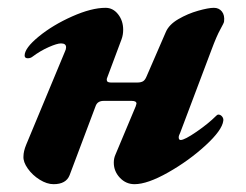

<svg xmlns="http://www.w3.org/2000/svg" viewBox="-20 -457 628 491"><path d="M40 -57Q40 -70 47 -87L146 -325Q149 -331 149 -336Q149 -346 136 -346Q126 -346 104.5 -336.5Q83 -327 63 -312Q58 -308 51 -308Q43 -308 43 -315Q43 -334 79 -363.5Q115 -393 164.5 -415Q214 -437 250 -437Q269 -437 282 -420.5Q295 -404 295 -381Q295 -368 291 -357L254 -258Q253 -256 253 -253Q253 -246 263 -246H332Q340 -246 345.5 -249Q351 -252 355 -262L404 -375Q412 -394 436 -408Q460 -422 486.5 -429.5Q513 -437 527 -437Q540 -437 547.5 -427.5Q555 -418 553 -402Q553 -399 543.5 -382Q534 -365 521 -330L441 -118Q437 -110 437 -106Q437 -99 442 -99Q452 -99 482.5 -120Q513 -141 533 -161Q536 -164 538 -164Q544 -164 548 -159Q552 -154 551 -148Q548 -124 505.5 -85Q463 -46 410 -16Q357 14 324 14Q302 14 286.5 -2.5Q271 -19 271 -41Q271 -52 275 -61L327 -185Q329 -191 329 -192Q329 -199 317 -199H245Q230 -199 225 -187L158 -9Q149 14 117 14Q100 14 81.5 2.5Q63 -9 51 -26Q39 -43 40 -57Z"/></svg>

Font: EB Garamond ExtraBold
Style: Italic
Weight: 800
Italic angle: -17.2°
Designer: Georg Duffner and Octavio Pardo
Foundry: Georg Duffner
Version: Version 1.000